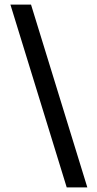

<svg xmlns="http://www.w3.org/2000/svg" viewBox="-20 -747 418 829"><path d="M268 62 25 -727H114L357 62Z"/></svg>

Font: Expletus Sans
Style: Regular
Weight: 400
Designer: Jasper de Waard
Foundry: Designtown
Version: Version 7.500